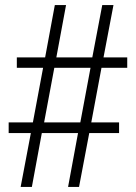

<svg xmlns="http://www.w3.org/2000/svg" viewBox="-20 -733 533 753"><path d="M101 -211H14V-253H109L149 -467H46V-508H157L195 -713H239L201 -508H342L381 -713H425L386 -508H479V-467H378L338 -253H447V-211H330L290 0H247L286 -211H144L105 0H61ZM295 -253 335 -467H193L153 -253Z"/></svg>

Font: Noto Serif NarrowLight
Style: Regular
Weight: 300
Width: 4
Designer: Monotype Design Team
Foundry: Monotype Imaging Inc.
Version: Version 1.001